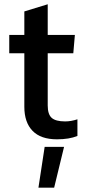

<svg xmlns="http://www.w3.org/2000/svg" viewBox="-20 -636 403 890"><path d="M244.1 9.8Q168.9 9.8 130.9 -29.5Q92.8 -68.8 92.8 -141.1V-389.2H22.9V-474.1H92.8V-583L201.2 -616.2V-474.1H327.1L319.8 -389.2H201.2V-147Q201.2 -106 219.7 -89.6Q238.3 -73.2 282.2 -73.2Q309.1 -73.2 338.9 -83V-5.9Q301.3 9.8 244.1 9.8ZM158.2 233.9 187 44.9H276.9L231 233.9Z"/></svg>

Font: Kanit
Style: Regular
Weight: 400
Designer: Katatrad Team
Foundry: CadsonDemak
Version: Version 1.000;PS 001.000;hotconv 1.0.88;makeotf.lib2.5.64775